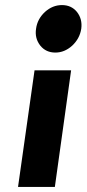

<svg xmlns="http://www.w3.org/2000/svg" viewBox="-20 -532 344 756"><path d="M198 -325Q161 -325 139 -352Q116 -381 122 -419Q127 -457 157 -485Q187 -512 224 -512Q261 -512 283 -485Q305 -457 300 -419Q294 -380 264 -352Q234 -325 198 -325ZM51 204 116 -255H260L196 204Z"/></svg>

Font: Unageo
Style: ExtraBold-Italic
Weight: 800
Designer: Richard Sepsi
Foundry: Richard Sepsi
Version: Version 2.000